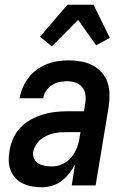

<svg xmlns="http://www.w3.org/2000/svg" viewBox="-20 -783 540 811"><path d="M157 8Q136 8 116 4.5Q96 1 77.5 -7.5Q59 -16 45.5 -30.5Q32 -45 25 -63.5Q18 -82 17 -102.5Q16 -123 20 -145Q24 -171 35 -196.5Q46 -222 65 -242.5Q84 -263 109 -277Q134 -291 160 -299Q186 -307 212.5 -310Q239 -313 265 -313H335L340 -347Q341 -352 341.5 -358Q342 -364 342 -369Q342 -385 336.5 -399Q331 -413 319.5 -422.5Q308 -432 293.5 -436Q279 -440 263 -440Q247 -440 230.5 -436.5Q214 -433 199.5 -423.5Q185 -414 175 -399.5Q165 -385 163 -369V-368H63V-369Q67 -392 76.5 -414Q86 -436 101 -455.5Q116 -475 136.5 -489.5Q157 -504 179 -512.5Q201 -521 224 -524.5Q247 -528 270 -528Q296 -528 322 -523.5Q348 -519 370 -507.5Q392 -496 409 -477.5Q426 -459 434 -435.5Q442 -412 442.5 -385.5Q443 -359 439 -332L384 0H283L297 -89Q287 -69 272.5 -50.5Q258 -32 240 -18.5Q222 -5 200 1.5Q178 8 157 8ZM200 -80Q222 -80 244 -90Q266 -100 281 -118Q296 -136 304.5 -158Q313 -180 316 -202L320 -225H265Q250 -225 235.5 -224Q221 -223 206 -219.5Q191 -216 177 -209.5Q163 -203 151 -193Q139 -183 131 -169.5Q123 -156 120 -142Q118 -126 124 -112.5Q130 -99 142.5 -92Q155 -85 170 -82.5Q185 -80 200 -80ZM199 -587 149 -628 265 -763H375L444 -623L386 -592L310 -699Z"/></svg>

Font: Iosevka Term Curly SmBd Obl
Style: Regular
Weight: 600
Italic angle: -9°
Designer: Belleve Invis
Foundry: Belleve Invis
Version: Version 32.3.0